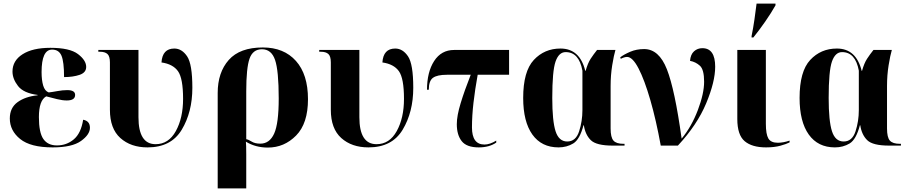

<svg xmlns="http://www.w3.org/2000/svg" viewBox="-20 -816 5086 1076"><path d="M275 10Q384 10 434 -26Q484 -62 484 -100Q484 -138 446 -145Q434 -69 393.5 -35Q353 -1 299 -1Q248 -1 223 -37Q198 -73 198 -160Q198 -253 239 -276Q269 -268 299.5 -260.5Q330 -253 354 -253Q401 -253 401 -284Q401 -311 357 -311Q331 -311 301.5 -305.5Q272 -300 253 -298Q231 -306 222 -336.5Q213 -367 213 -412Q213 -538 272 -538Q310 -538 324.5 -504Q339 -470 339 -384Q389 -384 426 -396.5Q463 -409 463 -441Q463 -478 417 -513Q371 -548 262 -548Q163 -548 106.5 -512Q50 -476 50 -415Q50 -374 81 -334Q112 -294 191 -284V-282Q122 -275 78.5 -243.5Q35 -212 35 -152Q35 -84 93 -37Q151 10 275 10Z M807 10Q939 10 998.5 -89Q1058 -188 1058 -324Q1058 -457 1028.5 -500.5Q999 -544 957 -544Q890 -544 885 -466Q949 -457 977.5 -417Q1006 -377 1006 -262Q1006 -155 965.5 -81.5Q925 -8 852 -8Q756 -8 756 -159V-536H531V-526H540Q568 -526 582 -513.5Q596 -501 596 -466V-201Q596 -95 654.5 -42.5Q713 10 807 10Z M1200 240H1360V49Q1360 22 1359.5 4Q1359 -14 1358 -22Q1412 11 1481 11Q1573 11 1639.5 -56.5Q1706 -124 1706 -260Q1706 -399 1638.5 -474.5Q1571 -550 1453 -550Q1324 -550 1262 -480Q1200 -410 1200 -295ZM1439 -11Q1409 -11 1390.5 -22.5Q1372 -34 1360 -36V-304Q1360 -435 1378.5 -487.5Q1397 -540 1448 -540Q1501 -540 1521.5 -480Q1542 -420 1542 -264Q1542 -124 1516.5 -67.5Q1491 -11 1439 -11Z M2045 10Q2177 10 2236.5 -89Q2296 -188 2296 -324Q2296 -457 2266.5 -500.5Q2237 -544 2195 -544Q2128 -544 2123 -466Q2187 -457 2215.5 -417Q2244 -377 2244 -262Q2244 -155 2203.5 -81.5Q2163 -8 2090 -8Q1994 -8 1994 -159V-536H1769V-526H1778Q1806 -526 1820 -513.5Q1834 -501 1834 -466V-201Q1834 -95 1892.5 -42.5Q1951 10 2045 10Z M2663 10Q2722 10 2761 -17V-28Q2725 -6 2695 -6Q2625 -6 2625 -102Q2625 -167 2633.5 -240.5Q2642 -314 2657 -397H2833V-536H2525Q2453 -536 2413 -474Q2373 -412 2373 -313H2383Q2383 -363 2406.5 -380Q2430 -397 2485 -397H2618Q2583 -308 2561.5 -237.5Q2540 -167 2540 -120Q2540 -60 2567.5 -25Q2595 10 2663 10Z M3110 10Q3156 10 3192.5 -12Q3229 -34 3250 -114H3252Q3260 -61 3291 -30.5Q3322 0 3414 0H3480V-10H3474Q3434 -10 3418 -28Q3402 -46 3402 -96V-334Q3402 -395 3411 -450.5Q3420 -506 3429 -536H3326Q3306 -511 3290 -486.5Q3274 -462 3262 -419H3260Q3229 -544 3121 -544Q3031 -544 2971.5 -480Q2912 -416 2912 -267Q2912 -134 2963.5 -62Q3015 10 3110 10ZM3159 -23Q3112 -23 3093.5 -80.5Q3075 -138 3075 -267Q3075 -419 3093.5 -471.5Q3112 -524 3150 -524Q3225 -524 3244 -420V-199Q3244 -137 3225.5 -80Q3207 -23 3159 -23Z M3683 0H3779Q3887 -116 3937.5 -237Q3988 -358 3988 -442Q3988 -546 3916 -546Q3889 -546 3869.5 -528.5Q3850 -511 3847 -475Q3879 -469 3902.5 -447.5Q3926 -426 3926 -358Q3926 -292 3891 -199.5Q3856 -107 3800 -39Q3762 -314 3717.5 -427.5Q3673 -541 3590 -541Q3547 -541 3512 -526Q3477 -511 3456 -495L3459 -486Q3463 -489 3474 -493Q3485 -497 3494 -497Q3525 -497 3558.5 -432.5Q3592 -368 3624.5 -255.5Q3657 -143 3683 0Z M4273 10Q4320 10 4354 0.5Q4388 -9 4405 -18V-28Q4369 -16 4339 -16Q4300 -16 4286 -40Q4272 -64 4272 -122V-536H4112V-149Q4112 -60 4153 -25Q4194 10 4273 10ZM4192 -606H4202Q4235 -647 4268 -694.5Q4301 -742 4326 -786V-796H4220Q4215 -755 4208 -706.5Q4201 -658 4192 -614Z M4659 10Q4705 10 4741.5 -12Q4778 -34 4799 -114H4801Q4809 -61 4840 -30.5Q4871 0 4963 0H5029V-10H5023Q4983 -10 4967 -28Q4951 -46 4951 -96V-334Q4951 -395 4960 -450.5Q4969 -506 4978 -536H4875Q4855 -511 4839 -486.5Q4823 -462 4811 -419H4809Q4778 -544 4670 -544Q4580 -544 4520.5 -480Q4461 -416 4461 -267Q4461 -134 4512.5 -62Q4564 10 4659 10ZM4708 -23Q4661 -23 4642.5 -80.5Q4624 -138 4624 -267Q4624 -419 4642.5 -471.5Q4661 -524 4699 -524Q4774 -524 4793 -420V-199Q4793 -137 4774.5 -80Q4756 -23 4708 -23Z"/></svg>

Font: Noto Serif Display SemiCondensed Extra
Style: Regular
Weight: 800
Width: 4
Designer: Monotype Design Team
Foundry: Monotype Imaging Inc.
Version: Version 1.900